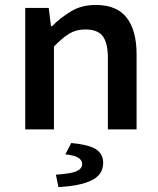

<svg xmlns="http://www.w3.org/2000/svg" viewBox="-20 -523 640 776"><path d="M82 0V-491H177L186 -417H190Q225 -452 267.5 -477.5Q310 -503 367 -503Q452 -503 492 -451.5Q532 -400 532 -304V0H416V-289Q416 -349 395.5 -376.5Q375 -404 324 -404Q288 -404 260 -387Q232 -370 198 -335V0ZM216 233 206 183Q267 179 289.5 169Q312 159 312 140Q312 107 244 101L268 55Q341 62 369 81Q397 100 397 135Q397 183 350 206Q303 229 216 233Z"/></svg>

Font: Source Code Pro Semibold
Style: Regular
Weight: 600
Monospace: yes
Designer: Paul D. Hunt, Teo Tuominen
Foundry: Adobe Systems Incorporated
Version: Version 2.030;PS 1.000;hotconv 16.6.51;makeotf.lib2.5.65220